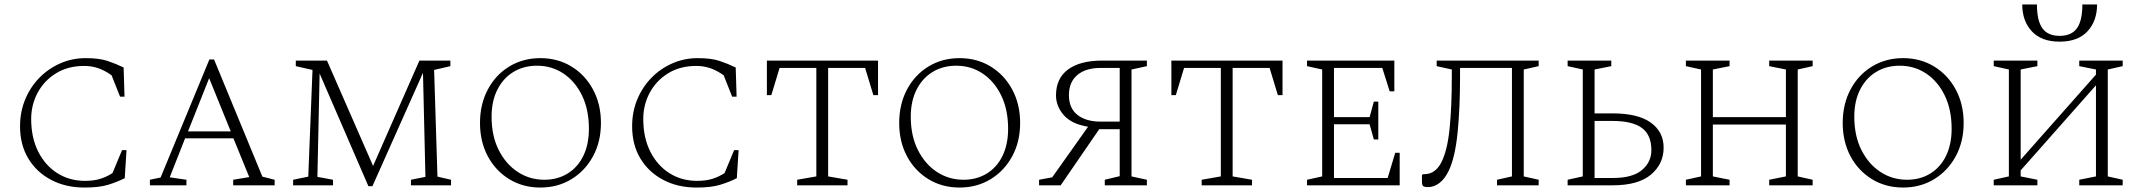

<svg xmlns="http://www.w3.org/2000/svg" viewBox="-20 -832 9615 862"><path d="M359 10Q275 10 209.5 -24.5Q144 -59 107 -120.5Q70 -182 70 -265Q70 -330 93 -385.5Q116 -441 156.5 -482.5Q197 -524 250.5 -547.5Q304 -571 365 -571Q425 -571 462.5 -558.5Q500 -546 535 -529L539 -398H519L481 -494Q450 -516 420.5 -526Q391 -536 358 -536Q286 -536 232.5 -503.5Q179 -471 149.5 -416.5Q120 -362 120 -298Q120 -214 151.5 -151.5Q183 -89 237.5 -54.5Q292 -20 362 -20Q402 -20 431.5 -29.5Q461 -39 485 -55L528 -158H548L540 -32Q504 -14 464 -2Q424 10 359 10Z M653 0V-25L701 -35L920 -565H941L1158 -39L1213 -25V0H1027V-25L1099 -37L1028 -211H811L742 -36L817 -25V0ZM824 -242H1016L919 -481Z M1296 0V-25L1364 -39L1383 -518L1308 -535V-560H1448L1655 -87L1863 -560H2002V-535L1929 -518L1944 -39L2005 -25V0H1825V-25L1890 -38L1879 -505L1652 4H1634L1415 -502L1405 -38L1475 -25V0Z M2406 10Q2328 10 2266.5 -27.5Q2205 -65 2170 -130.5Q2135 -196 2135 -280Q2135 -364 2170 -430Q2205 -496 2266.5 -533.5Q2328 -571 2406 -571Q2484 -571 2545.5 -533.5Q2607 -496 2642.5 -430Q2678 -364 2678 -280Q2678 -196 2642.5 -130.5Q2607 -65 2545.5 -27.5Q2484 10 2406 10ZM2424 -25Q2483 -25 2528.5 -53Q2574 -81 2599 -132.5Q2624 -184 2624 -254Q2624 -340 2593 -403.5Q2562 -467 2509.5 -502Q2457 -537 2391 -537Q2331 -537 2285 -509Q2239 -481 2213 -429.5Q2187 -378 2187 -308Q2187 -222 2219 -158.5Q2251 -95 2304.5 -60Q2358 -25 2424 -25Z M3107 10Q3023 10 2957.5 -24.5Q2892 -59 2855 -120.5Q2818 -182 2818 -265Q2818 -330 2841 -385.5Q2864 -441 2904.5 -482.5Q2945 -524 2998.5 -547.5Q3052 -571 3113 -571Q3173 -571 3210.5 -558.5Q3248 -546 3283 -529L3287 -398H3267L3229 -494Q3198 -516 3168.5 -526Q3139 -536 3106 -536Q3034 -536 2980.5 -503.5Q2927 -471 2897.5 -416.5Q2868 -362 2868 -298Q2868 -214 2899.5 -151.5Q2931 -89 2985.5 -54.5Q3040 -20 3110 -20Q3150 -20 3179.5 -29.5Q3209 -39 3233 -55L3276 -158H3296L3288 -32Q3252 -14 3212 -2Q3172 10 3107 10Z M3559 0V-25L3645 -40V-527H3480L3443 -405H3423V-560H3922V-405H3901L3864 -527H3698V-40L3785 -25V0Z M4288 10Q4210 10 4148.5 -27.5Q4087 -65 4052 -130.5Q4017 -196 4017 -280Q4017 -364 4052 -430Q4087 -496 4148.5 -533.5Q4210 -571 4288 -571Q4366 -571 4427.5 -533.5Q4489 -496 4524.5 -430Q4560 -364 4560 -280Q4560 -196 4524.5 -130.5Q4489 -65 4427.5 -27.5Q4366 10 4288 10ZM4306 -25Q4365 -25 4410.5 -53Q4456 -81 4481 -132.5Q4506 -184 4506 -254Q4506 -340 4475 -403.5Q4444 -467 4391.5 -502Q4339 -537 4273 -537Q4213 -537 4167 -509Q4121 -481 4095 -429.5Q4069 -378 4069 -308Q4069 -222 4101 -158.5Q4133 -95 4186.5 -60Q4240 -25 4306 -25Z M4742 0H4645V-25L4704 -36L4865 -263Q4791 -275 4756 -315Q4721 -355 4721 -404Q4721 -480 4775 -520Q4829 -560 4929 -560H5129V-535L5060 -520V-40L5129 -25V0H4940V-25L5007 -41V-252H4915ZM4921 -286H5007V-527H4921Q4854 -527 4816.5 -495Q4779 -463 4779 -405Q4779 -346 4817.5 -316Q4856 -286 4921 -286Z M5375 0V-25L5461 -40V-527H5296L5259 -405H5239V-560H5738V-405H5717L5680 -527H5514V-40L5601 -25V0Z M5848 0V-25L5916 -40V-520L5848 -535V-560H6240V-422H6219L6186 -527H5969V-306H6129L6148 -376H6168V-206H6148L6129 -274H5969V-33H6210L6244 -146H6264V0Z M6701 0V-25L6768 -40V-527H6535V-486Q6535 -346 6524 -236.5Q6513 -127 6485 -67Q6467 -29 6442.5 -10.5Q6418 8 6392 8Q6374 8 6369 3Q6364 -2 6364 -16V-46L6369 -50H6374Q6424 -50 6451 -103Q6478 -156 6488 -254Q6498 -352 6498 -486V-520L6430 -535V-560H6888V-535L6821 -520V-40L6888 -25V0Z M7220 0H7018V-25L7086 -40V-520L7018 -535V-560H7214V-535L7139 -520V-323H7219Q7334 -323 7391.5 -281.5Q7449 -240 7449 -169Q7449 -96 7392 -48Q7335 0 7220 0ZM7219 -289H7139V-33H7223Q7309 -33 7351.5 -68.5Q7394 -104 7394 -158Q7394 -226 7351.5 -257.5Q7309 -289 7219 -289Z M7549 0V-25L7617 -40V-520L7549 -535V-560H7745V-535L7670 -520V-306H7998V-520L7923 -535V-560H8118V-535L8051 -520V-40L8118 -25V0H7923V-25L7998 -40V-273H7670V-40L7745 -25V0Z M8524 10Q8446 10 8384.5 -27.5Q8323 -65 8288 -130.5Q8253 -196 8253 -280Q8253 -364 8288 -430Q8323 -496 8384.5 -533.5Q8446 -571 8524 -571Q8602 -571 8663.5 -533.5Q8725 -496 8760.5 -430Q8796 -364 8796 -280Q8796 -196 8760.5 -130.5Q8725 -65 8663.5 -27.5Q8602 10 8524 10ZM8542 -25Q8601 -25 8646.5 -53Q8692 -81 8717 -132.5Q8742 -184 8742 -254Q8742 -340 8711 -403.5Q8680 -467 8627.5 -502Q8575 -537 8509 -537Q8449 -537 8403 -509Q8357 -481 8331 -429.5Q8305 -378 8305 -308Q8305 -222 8337 -158.5Q8369 -95 8422.5 -60Q8476 -25 8542 -25Z M8931 0V-25L8999 -40V-520L8931 -535V-560H9127V-535L9052 -520V-115L9390 -497V-520L9315 -535V-560H9510V-535L9443 -520V-40L9510 -25V0H9315V-25L9390 -40V-449L9052 -67V-40L9127 -25V0ZM9059 -812H9125Q9125 -739 9149.5 -705Q9174 -671 9227 -671Q9280 -671 9304.5 -705Q9329 -739 9329 -812H9395Q9395 -738 9352 -691.5Q9309 -645 9227 -645Q9145 -645 9102 -691.5Q9059 -738 9059 -812Z"/></svg>

Font: Spectral SC ExtraLight
Style: Regular
Weight: 275
Designer: Jean-Baptiste Levee
Foundry: Production Type
Version: Version 2.001